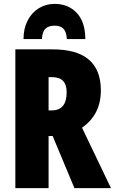

<svg xmlns="http://www.w3.org/2000/svg" viewBox="-20 -968 591 988"><path d="M499 -503Q499 -378 402 -311L551 0H363L251 -268H230V0H59V-714H251Q499 -714 499 -503ZM230 -571V-400H247Q323 -400 323 -494Q323 -571 248 -571ZM419 -767H324Q322 -803 307 -819.5Q292 -836 261 -836Q230 -836 213.5 -820Q197 -804 196 -767H101Q101 -821 122 -862Q143 -903 179.5 -925.5Q216 -948 261 -948Q332 -948 375.5 -901Q419 -854 419 -767Z"/></svg>

Font: Noto Sans UI CondBlack
Style: Regular
Weight: 900
Width: 3
Designer: Monotype Design Team
Foundry: Monotype Imaging Inc.
Version: Version 1.001